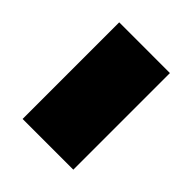

<svg xmlns="http://www.w3.org/2000/svg" viewBox="-33 -450 364 364"><g transform="rotate(-45 149.5 -268.0)"><path d="M20 -200V-336H279V-200Z"/></g></svg>

Font: Noto Sans Disp ExtBd
Style: Regular
Weight: 800
Designer: Monotype Design Team
Foundry: Monotype Imaging Inc.
Version: Version 2.000;GOOG;noto-source:20170915:90ef993387c0; ttfaut